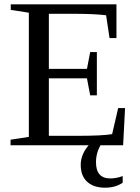

<svg xmlns="http://www.w3.org/2000/svg" viewBox="-20 -675 650 892"><path d="M29 -26 114 -39V-616L30 -629V-655H521V-498H489L473 -604Q421 -611 314 -611H207V-355H384L399 -433H430V-232H399L384 -311H207V-44H336Q459 -44 501 -52L529 -173H561L552 0H29ZM426 79Q426 154 493 154Q520 154 550 143V174Q516 197 468 197Q415 197 385 169.5Q355 142 355 91Q355 38 399 -8H452Q426 31 426 79Z"/></svg>

Font: Libra Serif Modern
Style: Regular
Weight: 400
Designer: Stefan Peev, Context Ltd
Foundry: Stefan Peev, Context Ltd
Version: Version 1.000